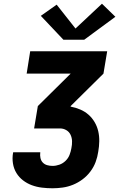

<svg xmlns="http://www.w3.org/2000/svg" viewBox="-20 -1010 640 1030"><path d="M262 0Q233 0 204.5 -3.5Q176 -7 150.5 -16.5Q125 -26 103.5 -42.5Q82 -59 68 -82Q54 -105 49.5 -133Q45 -161 50 -190Q50 -191 50.5 -192Q51 -193 51 -193H196Q196 -193 196 -192.5Q196 -192 196 -192Q194 -177 197 -162.5Q200 -148 209.5 -138Q219 -128 233 -124Q247 -120 262 -120Q280 -120 298.5 -126.5Q317 -133 331.5 -147Q346 -161 353 -179Q360 -197 363 -215Q367 -234 366.5 -252.5Q366 -271 358.5 -287Q351 -303 335.5 -312Q320 -321 302 -321H163L183 -441L359 -615H123L142 -735H555L535 -615L359 -441V-438Q386 -433 410.5 -422.5Q435 -412 454.5 -395Q474 -378 487.5 -355Q501 -332 507 -306Q513 -280 512.5 -252Q512 -224 507 -196Q503 -168 493 -141Q483 -114 465 -90Q447 -66 423 -48Q399 -30 372 -19Q345 -8 317 -4Q289 0 262 0ZM320 -797 199 -925 284 -985 385 -857 527 -990 599 -920 432 -797Z"/></svg>

Font: Iosevka SS04 Hv Ex Obl
Style: Regular
Weight: 900
Width: 7
Italic angle: -9°
Monospace: yes
Designer: Belleve Invis
Foundry: Belleve Invis
Version: Version 19.0.0; ttfautohint (v1.8.4)